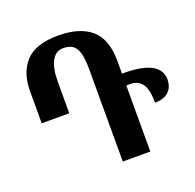

<svg xmlns="http://www.w3.org/2000/svg" viewBox="-127 -856 1006 989"><g transform="rotate(-20 376.0 -362.0)"><path d="M556 -362H533V0H382V-504Q382 -562 373 -594.5Q364 -627 344.5 -640.5Q325 -654 292 -654Q252 -654 230 -614.5Q208 -575 208 -499V-328H57V-503Q57 -606 112 -665Q167 -724 290 -724Q407 -724 470 -670.5Q533 -617 533 -497V-427H538Q743 -427 743 -319Q743 -277 717 -252.5Q691 -228 642 -228Q642 -301 619.5 -331.5Q597 -362 556 -362Z"/></g></svg>

Font: Noto Serif Georgian Bold Cond
Style: Regular
Weight: 700
Width: 3
Designer: Monotype Design team
Foundry: Monotype Imaging Inc.
Version: Version 1.000